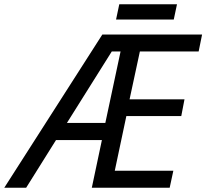

<svg xmlns="http://www.w3.org/2000/svg" viewBox="-78 -875 962 895"><path d="M-58 0 399 -714H864L848 -635H574L526 -412H782L767 -334H511L457 -79H730L713 0H350L397 -222H183L44 0ZM234 -302H413L484 -635H443ZM463 -784 478 -855H747L732 -784Z"/></svg>

Font: Noto Sans IKEA
Style: Italic
Weight: 400
Italic angle: -12°
Designer: Monotype Design Team
Foundry: Monotype Imaging Inc.
Version: Version 2.001